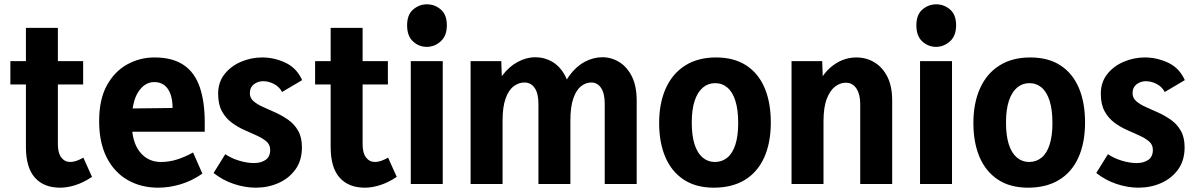

<svg xmlns="http://www.w3.org/2000/svg" viewBox="-20 -852 5538 889"><path d="M258 17Q183 17 141.5 -29.5Q100 -76 100 -172V-723H248V-184Q248 -143 264 -122.5Q280 -102 306 -102Q319 -102 334.5 -107.5Q350 -113 366 -122L406 -33Q367 -7 329.5 5Q292 17 258 17ZM28 -461V-569H365V-461Z M712 17Q633 17 571 -18.5Q509 -54 474 -123Q439 -192 439 -291Q439 -391 474.5 -456Q510 -521 568.5 -553.5Q627 -586 695 -586Q779 -586 830.5 -551Q882 -516 905 -448.5Q928 -381 928 -285V-242H522L524 -349L779 -352Q779 -382 773 -404.5Q767 -427 756 -442Q745 -457 729.5 -464.5Q714 -472 694 -472Q650 -472 620 -426Q590 -380 590 -286Q590 -195 627.5 -148.5Q665 -102 725 -102Q762 -102 798 -113Q834 -124 874 -146L917 -48Q868 -14 815.5 1.5Q763 17 712 17Z M1164 17Q1115 17 1063.5 0Q1012 -17 969 -51L1023 -138Q1051 -119 1087.5 -108Q1124 -97 1156 -97Q1188 -97 1209.5 -111.5Q1231 -126 1231 -158Q1231 -182 1213.5 -197Q1196 -212 1168.5 -224.5Q1141 -237 1110.5 -250.5Q1080 -264 1052.5 -284.5Q1025 -305 1007.5 -337Q990 -369 990 -418Q990 -471 1019.5 -508.5Q1049 -546 1096 -566Q1143 -586 1194 -586Q1250 -586 1302 -561.5Q1354 -537 1379 -481L1286 -426Q1273 -451 1248 -463.5Q1223 -476 1199 -476Q1183 -476 1168.5 -469.5Q1154 -463 1145.5 -451Q1137 -439 1137 -420Q1137 -398 1154.5 -383Q1172 -368 1199.5 -356Q1227 -344 1257.5 -330Q1288 -316 1315.5 -296.5Q1343 -277 1360.5 -246.5Q1378 -216 1378 -170Q1378 -109 1348 -67.5Q1318 -26 1269.5 -4.5Q1221 17 1164 17Z M1669 17Q1594 17 1552.5 -29.5Q1511 -76 1511 -172V-723H1659V-184Q1659 -143 1675 -122.5Q1691 -102 1717 -102Q1730 -102 1745.5 -107.5Q1761 -113 1777 -122L1817 -33Q1778 -7 1740.5 5Q1703 17 1669 17ZM1439 -461V-569H1776V-461Z M1882 0V-569H2030V0ZM1956 -635Q1920 -635 1892.5 -660Q1865 -685 1865 -735Q1865 -784 1893 -808Q1921 -832 1957 -832Q1993 -832 2021 -808Q2049 -784 2049 -735Q2049 -686 2020.5 -660.5Q1992 -635 1956 -635Z M2928 0H2780V-372Q2780 -420 2763 -445Q2746 -470 2718 -470Q2692 -470 2670 -452.5Q2648 -435 2634.5 -396Q2621 -357 2621 -294V0H2473V-372Q2473 -420 2455.5 -445Q2438 -470 2408 -470Q2382 -470 2358.5 -452.5Q2335 -435 2321 -396Q2307 -357 2307 -294V0H2159V-569H2301L2307 -398H2259Q2274 -460 2305.5 -502Q2337 -544 2377.5 -565.5Q2418 -587 2458 -587Q2501 -587 2537 -566Q2573 -545 2596 -502.5Q2619 -460 2621 -397H2571Q2586 -460 2616.5 -502Q2647 -544 2687 -565.5Q2727 -587 2769 -587Q2811 -587 2847.5 -564.5Q2884 -542 2906 -497.5Q2928 -453 2928 -386Z M3398 -282Q3398 -344 3385 -385Q3372 -426 3348 -446.5Q3324 -467 3291 -467Q3259 -467 3234.5 -446.5Q3210 -426 3196.5 -385.5Q3183 -345 3183 -285Q3183 -224 3196 -183.5Q3209 -143 3233.5 -122.5Q3258 -102 3290 -102Q3323 -102 3347.5 -122Q3372 -142 3385 -182.5Q3398 -223 3398 -282ZM3549 -285Q3549 -190 3518 -122Q3487 -54 3428 -18.5Q3369 17 3285 17Q3202 17 3145.5 -20.5Q3089 -58 3060.5 -125Q3032 -192 3032 -282Q3032 -375 3063 -443.5Q3094 -512 3153 -549Q3212 -586 3295 -586Q3379 -586 3435.5 -549Q3492 -512 3520.5 -444.5Q3549 -377 3549 -285Z M3963 0V-371Q3963 -415 3945.5 -442Q3928 -469 3896 -469Q3870 -469 3846.5 -451Q3823 -433 3808 -394Q3793 -355 3793 -290V0H3645V-569H3787L3793 -398H3747Q3770 -492 3824.5 -539Q3879 -586 3945 -586Q3991 -586 4028.5 -563.5Q4066 -541 4088.5 -497Q4111 -453 4111 -386V0Z M4240 0V-569H4388V0ZM4314 -635Q4278 -635 4250.5 -660Q4223 -685 4223 -735Q4223 -784 4251 -808Q4279 -832 4315 -832Q4351 -832 4379 -808Q4407 -784 4407 -735Q4407 -686 4378.5 -660.5Q4350 -635 4314 -635Z M4853 -282Q4853 -344 4840 -385Q4827 -426 4803 -446.5Q4779 -467 4746 -467Q4714 -467 4689.5 -446.5Q4665 -426 4651.5 -385.5Q4638 -345 4638 -285Q4638 -224 4651 -183.5Q4664 -143 4688.5 -122.5Q4713 -102 4745 -102Q4778 -102 4802.5 -122Q4827 -142 4840 -182.5Q4853 -223 4853 -282ZM5004 -285Q5004 -190 4973 -122Q4942 -54 4883 -18.5Q4824 17 4740 17Q4657 17 4600.5 -20.5Q4544 -58 4515.5 -125Q4487 -192 4487 -282Q4487 -375 4518 -443.5Q4549 -512 4608 -549Q4667 -586 4750 -586Q4834 -586 4890.5 -549Q4947 -512 4975.5 -444.5Q5004 -377 5004 -285Z M5251 17Q5202 17 5150.5 0Q5099 -17 5056 -51L5110 -138Q5138 -119 5174.5 -108Q5211 -97 5243 -97Q5275 -97 5296.5 -111.5Q5318 -126 5318 -158Q5318 -182 5300.5 -197Q5283 -212 5255.5 -224.5Q5228 -237 5197.5 -250.5Q5167 -264 5139.5 -284.5Q5112 -305 5094.5 -337Q5077 -369 5077 -418Q5077 -471 5106.5 -508.5Q5136 -546 5183 -566Q5230 -586 5281 -586Q5337 -586 5389 -561.5Q5441 -537 5466 -481L5373 -426Q5360 -451 5335 -463.5Q5310 -476 5286 -476Q5270 -476 5255.5 -469.5Q5241 -463 5232.5 -451Q5224 -439 5224 -420Q5224 -398 5241.5 -383Q5259 -368 5286.5 -356Q5314 -344 5344.5 -330Q5375 -316 5402.5 -296.5Q5430 -277 5447.5 -246.5Q5465 -216 5465 -170Q5465 -109 5435 -67.5Q5405 -26 5356.5 -4.5Q5308 17 5251 17Z"/></svg>

Font: Yaldevi ExtraLight
Style: Regular
Weight: 200
Designer: Sol Matas, Rajitha Manaperi, Kosala Senevirathne
Foundry: Mooniak
Version: Version 1.100